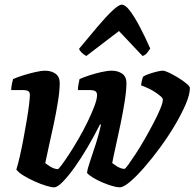

<svg xmlns="http://www.w3.org/2000/svg" viewBox="-20 -803 834 823"><path d="M212 0Q200 0 177 -7Q154 -14 128.5 -25.5Q103 -37 81.5 -50Q60 -63 50 -76Q57 -98 65 -133Q73 -168 80.5 -208Q88 -248 94.5 -286.5Q101 -325 104.5 -354Q108 -383 108 -396Q108 -409 100 -413Q92 -417 78 -417H28Q28 -430 31 -443Q34 -456 36 -464Q51 -471 77.5 -479.5Q104 -488 131 -494Q158 -500 172 -500Q200 -500 218 -487Q236 -474 236 -447Q236 -415 228.5 -368Q221 -321 210 -269.5Q199 -218 189 -174Q179 -130 174 -104Q184 -96 193.5 -90Q203 -84 212 -81Q221 -78 228 -78Q231 -78 244.5 -96Q258 -114 277.5 -144Q297 -174 317.5 -209.5Q338 -245 355.5 -281Q373 -317 384.5 -347.5Q396 -378 396 -395Q396 -408 388 -412.5Q380 -417 365 -417H314Q314 -431 317 -444Q320 -457 321 -464Q336 -471 361.5 -479.5Q387 -488 414 -494Q441 -500 458 -500Q486 -500 504 -487Q522 -474 522 -447Q522 -416 514.5 -368.5Q507 -321 496.5 -270.5Q486 -220 476 -175.5Q466 -131 461 -104Q470 -97 479.5 -91Q489 -85 498 -82Q507 -79 513 -79Q517 -79 530 -97Q543 -115 562 -144Q581 -173 601 -208Q621 -243 638.5 -276.5Q656 -310 667 -336.5Q678 -363 678 -376Q678 -382 669.5 -389.5Q661 -397 648 -406Q635 -415 618.5 -423Q602 -431 585 -437Q585 -445 588.5 -458.5Q592 -472 593 -474Q601 -480 618.5 -486Q636 -492 652.5 -496Q669 -500 677 -500Q687 -500 705.5 -491Q724 -482 744.5 -469.5Q765 -457 779.5 -444.5Q794 -432 794 -426Q794 -398 776 -356Q758 -314 729.5 -266Q701 -218 666.5 -171Q632 -124 598 -85Q564 -46 536.5 -23Q509 0 493 0Q481 0 460.5 -6Q440 -12 418 -21.5Q396 -31 378 -42Q360 -53 353 -62Q355 -80 366.5 -113Q378 -146 391 -187Q404 -228 413 -269L409 -270Q384 -221 356 -173Q328 -125 300 -86Q272 -47 249 -23.5Q226 0 212 0ZM350 -563Q340 -568 330.5 -577Q321 -586 319 -594Q362 -646 398 -688.5Q434 -731 461.5 -757Q489 -783 502 -783Q517 -783 536.5 -757.5Q556 -732 578.5 -689.5Q601 -647 624 -595Q618 -587 611 -577Q604 -567 591 -563L490 -670Z"/></svg>

Font: Texturina Medium 12pt ExtraBold
Style: Italic
Weight: 800
Italic angle: -11°
Version: Version 1.002